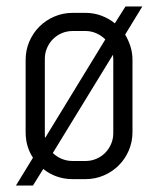

<svg xmlns="http://www.w3.org/2000/svg" viewBox="-20 -550 495 600"><path d="M29.8 29.8 83 -57.1Q60.1 -91.8 60.1 -137.2V-362.8Q60.1 -393.1 71.5 -419.9Q83 -446.8 103 -466.8Q123 -486.8 149.9 -498.3Q176.8 -509.8 207 -509.8H247.1Q273.4 -509.8 296.9 -501Q320.3 -492.2 338.9 -477.1L372.1 -529.8H424.8L371.1 -441.9Q381.3 -424.8 387.7 -404.8Q394 -384.8 394 -362.8V-137.2Q394 -106.9 382.6 -80.1Q371.1 -53.2 351.1 -33.2Q331.1 -13.2 304.2 -1.7Q277.3 9.8 247.1 9.8H207Q180.7 9.8 157.2 1.5Q133.8 -6.8 115.2 -22L83 29.8ZM120.1 -133.8Q120.1 -129.9 120.1 -126.5Q120.1 -123 121.1 -119.1L309.1 -426.8Q296.9 -439 281 -446Q265.1 -453.1 247.1 -453.1H207Q189 -453.1 173.1 -446.3Q157.2 -439.5 145.5 -427.7Q133.8 -416 127 -400.1Q120.1 -384.3 120.1 -366.2V-133.8ZM334 -366.2Q334 -369.1 333.5 -372.6Q333 -376 333 -378.9L145 -71.8Q157.2 -60.1 173.1 -53.5Q189 -46.9 207 -46.9H247.1Q265.1 -46.9 281 -53.7Q296.9 -60.5 308.6 -72.3Q320.3 -84 327.1 -99.9Q334 -115.7 334 -133.8Z"/></svg>

Font: Abel
Style: Regular
Weight: 400
Designer: Matthew Desmond
Foundry: Matthew Desmond
Version: Version 1.003